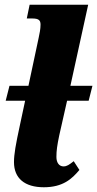

<svg xmlns="http://www.w3.org/2000/svg" viewBox="-20 -780 410 810"><path d="M165 10C246 10 284 -26 315 -63L291 -100C272 -85 262 -78 248 -78C230 -78 218 -93 218 -118C218 -144 221 -166 230 -209L263 -355H354L370 -418H277L352 -760H105L93 -702H117C145 -702 151 -693 151 -676C151 -658 147 -638 143 -620L100 -418H20L4 -355H86L64 -252C46 -169 39 -129 39 -96C39 -28 84 10 165 10Z"/></svg>

Font: Noto Serif Condensed Black
Style: Italic
Weight: 900
Width: 3
Italic angle: -12°
Designer: Monotype Design Team
Foundry: Monotype Imaging Inc.
Version: Version 2.013